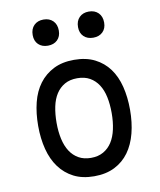

<svg xmlns="http://www.w3.org/2000/svg" viewBox="-87 -846 774 926"><g transform="rotate(-10 300.0 -383.5)"><path d="M300 10Q242 10 200 -11.5Q158 -33 130 -71Q102 -109 88.5 -161.5Q75 -214 75 -276Q75 -338 88 -390Q101 -442 129 -479.5Q157 -517 199.5 -538.5Q242 -560 300 -560Q359 -560 401.5 -538.5Q444 -517 471.5 -479.5Q499 -442 512 -390Q525 -338 525 -276Q525 -214 511.5 -161.5Q498 -109 470.5 -71Q443 -33 400.5 -11.5Q358 10 300 10ZM300 -80Q335 -80 360.5 -94.5Q386 -109 402.5 -134.5Q419 -160 427 -196.5Q435 -233 435 -276Q435 -319 427.5 -354.5Q420 -390 403.5 -415.5Q387 -441 361.5 -455.5Q336 -470 300 -470Q264 -470 238.5 -455.5Q213 -441 196.5 -415.5Q180 -390 172.5 -354Q165 -318 165 -275Q165 -232 173 -196Q181 -160 197.5 -134.5Q214 -109 239.5 -94.5Q265 -80 300 -80ZM411 -649Q382 -649 364.5 -666Q347 -683 347 -712Q347 -742 364.5 -759.5Q382 -777 411 -777Q440 -777 457.5 -759.5Q475 -742 475 -712Q475 -683 457.5 -666Q440 -649 411 -649ZM189 -649Q160 -649 142.5 -666Q125 -683 125 -712Q125 -742 142.5 -759.5Q160 -777 189 -777Q218 -777 235.5 -759.5Q253 -742 253 -712Q253 -683 235.5 -666Q218 -649 189 -649Z"/></g></svg>

Font: Maple Mono Normal
Style: Regular
Weight: 400
Monospace: yes
Designer: subframe7536
Version: Version 7.000